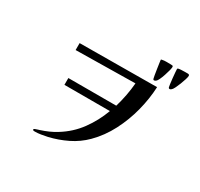

<svg xmlns="http://www.w3.org/2000/svg" viewBox="-174 -1066 1348 1295"><g transform="rotate(30 500.0 -418.5)"><path d="M804 -663Q800 -571 775.5 -475.5Q751 -380 706 -293Q661 -206 595 -140Q542 -87 474.5 -54Q407 -21 334 -4Q310 1 286 5Q262 9 238 9Q234 9 228.5 8Q223 7 223 1Q223 -3 232 -6.5Q241 -10 251 -13Q261 -16 264 -17Q295 -27 324.5 -40Q354 -53 381 -70Q464 -121 520 -197.5Q576 -274 609 -364H255V-417H628Q642 -464 651.5 -513.5Q661 -563 665 -612L203 -605V-659ZM826 -832Q826 -823 821 -803.5Q816 -784 808.5 -761.5Q801 -739 792.5 -721Q784 -703 777 -698Q769 -692 763 -692Q756 -692 754 -702Q753 -705 749.5 -724.5Q746 -744 742.5 -768.5Q739 -793 736 -812.5Q733 -832 733 -835Q733 -839 739 -839Q756 -843 775 -842.5Q794 -842 810 -842Q815 -842 820.5 -841Q826 -840 826 -832ZM951 -835Q951 -826 945 -806.5Q939 -787 930 -764Q921 -741 912 -723Q903 -705 896 -700Q893 -698 890 -696Q887 -694 883 -694Q875 -694 873 -704Q872 -707 869.5 -725.5Q867 -744 864.5 -768Q862 -792 860.5 -811.5Q859 -831 859 -836Q859 -841 864 -842Q870 -844 885 -845Q900 -846 915.5 -846Q931 -846 938 -846Q951 -846 951 -835Z"/></g></svg>

Font: Kaisei Opti
Style: Bold
Weight: 700
Designer: Font-Kai, 金井和夫
Foundry: KAZUO KANAI
Version: Version 5.003